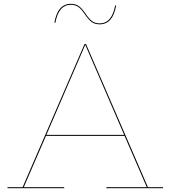

<svg xmlns="http://www.w3.org/2000/svg" viewBox="-20 -982 890 1002"><path d="M831 -5V0H535V-5H746L630 -273H220L104 -5H315V0H19V-5H98L421 -752H429L752 -5ZM628 -278 426 -746H424L222 -278ZM586 -953Q569 -855 500 -855Q475 -855 458.5 -867Q442 -879 423 -907Q405 -934 389 -945.5Q373 -957 350 -957Q286 -957 269 -863L264 -864Q281 -962 350 -962Q375 -962 391.5 -950Q408 -938 427 -910Q445 -883 461 -871.5Q477 -860 500 -860Q564 -860 581 -954Z"/></svg>

Font: Hepta Slab Hairline
Style: Regular
Weight: 400
Designer: Michael LaGattuta
Foundry: Michael LaGattuta
Version: Version 1.100; ttfautohint (v1.8) -l 8 -r 50 -G 200 -x 14 -D